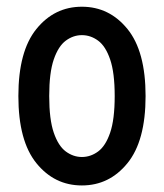

<svg xmlns="http://www.w3.org/2000/svg" viewBox="-20 -548 493 577"><path d="M226.1 9.3Q143.6 9.3 89.4 -57.6Q35.2 -124.5 35.2 -259.3Q35.2 -394 89.4 -460.9Q143.6 -527.8 226.1 -527.8Q308.6 -527.8 363 -460.9Q417.5 -394 417.5 -259.3Q417.5 -124.5 363 -57.6Q308.6 9.3 226.1 9.3ZM226.1 -76.2Q252.4 -76.2 274.9 -92.8Q297.4 -109.4 311 -149.2Q324.7 -189 324.7 -259.3Q324.7 -329.6 311 -369.4Q297.4 -409.2 274.9 -425.8Q252.4 -442.4 226.1 -442.4Q200.2 -442.4 177.7 -425.8Q155.3 -409.2 141.6 -369.4Q127.9 -329.6 127.9 -259.3Q127.9 -189 141.6 -149.2Q155.3 -109.4 177.7 -92.8Q200.2 -76.2 226.1 -76.2Z"/></svg>

Font: Voltaire
Style: Regular
Weight: 400
Designer: Yvonne Schüttler, Eben Sorkin, Emma Marichal
Foundry: Sorkin Type Co.
Version: Version 1.010; ttfautohint (v1.8.4.7-5d5b)